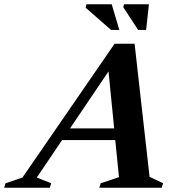

<svg xmlns="http://www.w3.org/2000/svg" viewBox="-90 -878 827 898"><path d="M609.5 -51 672.5 -21 666.5 0H374.5L381 -21L466.5 -49.5L449 -223H200.5L82 -47.5L149.5 -21L143 0H-70.5L-64 -21L15 -47.5L446 -673.5H539.5ZM237.5 -277.5H444L417.5 -544ZM468 -738H429.5L310.5 -842L314.5 -858H432.5ZM593.5 -738H556L486.5 -844.5L490 -858H606.5Z"/></svg>

Font: Newsreader Text
Style: Bold Italic
Weight: 700
Italic angle: -17°
Designer: Hugues Gentile
Foundry: Production Type
Version: Version 1.001